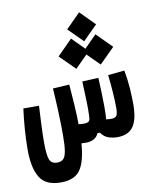

<svg xmlns="http://www.w3.org/2000/svg" viewBox="-89 -704 764 946"><g transform="rotate(-10 293.0 -231.0)"><path d="M139.2 174.3Q63.5 174.3 34.2 126.5Q4.9 78.6 4.9 -14.2Q4.9 -60.5 9 -116.5Q13.2 -172.4 19.5 -216.8H97.7Q95.2 -170.9 93 -123.3Q90.8 -75.7 90.8 -34.7Q90.8 30.8 100.3 52.7Q109.9 74.7 138.2 74.7Q157.7 74.7 168.7 64Q179.7 53.2 184.3 25.1Q189 -2.9 189 -55.2Q189 -110.4 186.5 -170.2Q184.1 -230 180.2 -288.6L262.7 -293.5Q266.6 -247.6 270 -192.1Q273.4 -136.7 273.9 -93.3Q288.1 -91.3 300.3 -91.3Q317.4 -91.3 324.2 -96.9Q331.1 -102.5 331.5 -115.2Q333 -134.3 333 -163.6Q333 -178.2 332.5 -195.3Q331.1 -246.6 328.6 -297.4L409.7 -301.3Q411.1 -268.6 412.6 -230.2Q414.1 -191.9 414.1 -155.8Q414.1 -119.1 412.1 -93.3Q424.3 -91.3 437.5 -91.3Q456.5 -91.3 463.6 -100.8Q470.7 -110.4 470.7 -137.7Q470.7 -172.4 468 -213.4Q465.3 -254.4 459.5 -306.2L542 -314.5Q550.8 -265.1 553.7 -222.9Q556.6 -180.7 556.6 -142.6Q556.6 -68.8 532.2 -33Q507.8 2.9 451.7 2.9Q428.7 2.9 406.7 -4.6Q384.8 -12.2 370.6 -33.7H357.9Q350.1 -14.6 333.3 -5.9Q316.4 2.9 293.5 2.9Q280.8 2.9 271.5 2Q265.1 92.3 236.3 133.3Q207.5 174.3 139.2 174.3ZM432.6 -363.8 371.6 -424.8 310.5 -363.8 234.9 -439 310.5 -515.1 371.6 -453.6 432.6 -515.1 508.3 -439ZM372.1 -490.7 299.8 -563 372.1 -635.7 444.3 -563Z"/></g></svg>

Font: CaskaydiaCove NFP
Style: Regular
Weight: 400
Designer: Aaron Bell
Foundry: Saja Typeworks
Version: Version 2111.001; VTT 6.35;Nerd Fonts 3.1.1